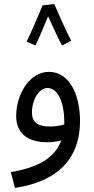

<svg xmlns="http://www.w3.org/2000/svg" viewBox="-20 -688 458 938"><path d="M188 -662C172 -621 123 -510 110 -484L153 -466C162 -481 193 -555 215 -608C235 -564 270 -489 283 -466L328 -489C305 -530 263 -629 245 -668ZM53 230C263 199 371 86 371 -97C371 -222 321 -337 219 -337C122 -337 59 -224 59 -121C59 -43 108 7 212 7C234 7 258 4 279 -2C248 84 166 130 33 153ZM136 -138C136 -200 170 -258 212 -258C265 -258 294 -181 294 -96C294 -91 294 -85 294 -80C272 -73 245 -70 221 -70C164 -70 136 -92 136 -138Z"/></svg>

Font: Noto Sans Arabic SemCond
Style: Regular
Weight: 400
Width: 4
Designer: Monotype Design Team, Nadine Chahine, Nizar Qandah and Khaled Hosny
Foundry: Monotype Imaging Inc.
Version: Version 2.012